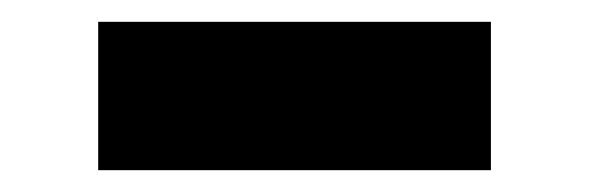

<svg xmlns="http://www.w3.org/2000/svg" viewBox="-20 -733 540 176"><path d="M70 -577V-713H430V-577Z"/></svg>

Font: Cantarell Extra Bold
Style: Regular
Weight: 800
Designer: Dave Crossland, Nikolaus Waxweiler, Florian Fecher, Jacques Le Bailly, Eben Sorkin, Alexei Vanyashin, Alexios Zavras, Em
Version: Version 0.303